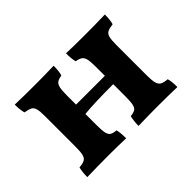

<svg xmlns="http://www.w3.org/2000/svg" viewBox="-97 -721 943 943"><g transform="rotate(-45 374.5 -250.0)"><path d="M681 -59Q688 -41 688 2Q630 0 558 0Q490 0 418 2Q418 -13 420 -31Q422 -49 425 -59Q446 -61 456.5 -67.5Q467 -74 471 -91.5Q475 -109 475 -145V-231Q339 -231 275 -224V-145Q275 -109 279 -91.5Q283 -74 293.5 -67.5Q304 -61 326 -59Q332 -40 332 2Q276 0 210 0Q136 0 62 2Q62 -13 64 -31Q66 -49 69 -59Q94 -61 106 -67.5Q118 -74 122.5 -91.5Q127 -109 127 -145V-357Q127 -392 122.5 -408Q118 -424 106.5 -430.5Q95 -437 69 -441Q62 -463 62 -502Q120 -500 204 -500Q264 -500 332 -502Q332 -461 325 -441Q304 -438 293.5 -430.5Q283 -423 279 -405.5Q275 -388 275 -353V-289H475V-353Q475 -388 471 -405Q467 -422 456.5 -429.5Q446 -437 424 -441Q418 -465 418 -502Q474 -500 551 -500Q616 -500 688 -502Q688 -464 681 -441Q655 -438 643 -431.5Q631 -425 626.5 -408.5Q622 -392 622 -357V-145Q622 -109 627 -91.5Q632 -74 644 -67.5Q656 -61 681 -59Z"/></g></svg>

Font: Vollkorn SC
Style: Bold
Weight: 700
Designer: Friedrich Althausen
Foundry: Friedrich Althausen
Version: Version 4.015